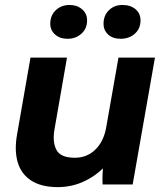

<svg xmlns="http://www.w3.org/2000/svg" viewBox="-20 -756 676 787"><path d="M50.2 -206.4 105 -520H254.6L202.8 -222.6Q194.8 -173.2 211.5 -141.3Q228.2 -109.4 287.4 -109.4Q336.4 -109.4 370.7 -142.7Q405 -176 415.2 -233.2L465.6 -520H615.2L523.8 0H400.6Q399.2 -18.8 400.5 -44.7Q401.8 -70.6 404.8 -88.2L417.6 -82Q378 -37.8 326.4 -13.4Q274.8 11 217.4 11Q149.6 11 108.2 -15.7Q66.8 -42.4 52.5 -91.1Q38.2 -139.8 50.2 -206.4ZM186 -658.8Q186 -692.4 208.5 -714Q231 -735.6 265.2 -735.6Q296.2 -735.6 316.6 -717.9Q337 -700.2 337 -672.6Q337 -638.6 313.6 -617.8Q290.2 -597 257.2 -597Q225.4 -597 205.7 -614.6Q186 -632.2 186 -658.8ZM404.4 -658.8Q404.4 -692.4 426.3 -714Q448.2 -735.6 481.8 -735.6Q515.2 -735.6 535.6 -718.2Q556 -700.8 556 -672.6Q556 -638.6 532.6 -617.8Q509.2 -597 474.4 -597Q442.6 -597 423.5 -614.3Q404.4 -631.6 404.4 -658.8Z"/></svg>

Font: Fixel Italic Variable Display Thin
Style: Italic
Weight: 100
Italic angle: -10°
Designer: AlfaBravo + MacPaw
Foundry: Kyrylo Tkachov, Marchela Mozhyna, Serhii Makarenko, Maria Weinstein, Zakhar Kryvoshyya
Version: Version 1.210;Glyphs 3.2 (3217)